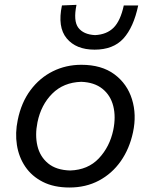

<svg xmlns="http://www.w3.org/2000/svg" viewBox="-20 -782 638 812"><path d="M274 11Q208 11 161.2 -12.8Q114.5 -36.5 87 -77Q59.5 -117.5 51.5 -168.8Q43.5 -220 55 -274.5Q70 -348.5 109 -400.8Q148 -453 203.5 -480.5Q259 -508 324 -508Q409.5 -508 463.8 -467.8Q518 -427.5 538.2 -362.2Q558.5 -297 542.5 -222.5Q527.5 -152.5 490.5 -100Q453.5 -47.5 398.2 -18.2Q343 11 274 11ZM277 -61Q352 -63.5 398 -112.2Q444 -161 459 -232Q470.5 -288 459 -333.5Q447.5 -379 413.2 -406.5Q379 -434 323.5 -436Q248.5 -433.5 201 -386Q153.5 -338.5 138.5 -265Q127.5 -211 138.2 -165.2Q149 -119.5 183.5 -91Q218 -62.5 277 -61ZM380 -572Q301.5 -572 262 -619.8Q222.5 -667.5 242 -759L303.5 -761.5Q289.5 -693.5 311.2 -664.8Q333 -636 382 -633.5Q431.5 -636 460.5 -665Q489.5 -694 503.5 -759H564.5Q545 -666.5 502 -619.2Q459 -572 380 -572Z"/></svg>

Font: Commissioner Flair
Style: Italic
Weight: 400
Italic angle: -12°
Designer: Kostas Bartsokas
Foundry: Kostas Bartsokas
Version: Version 1.000; ttfautohint (v1.8.3)